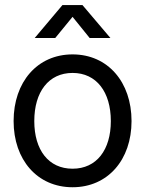

<svg xmlns="http://www.w3.org/2000/svg" viewBox="-20 -748 589 779"><path d="M274.4 11.7C417.5 11.7 513.7 -99.6 513.7 -256.8C513.7 -415 417.5 -527.3 274.4 -527.3C131.3 -527.3 35.2 -415 35.2 -256.8C35.2 -99.6 131.3 11.7 274.4 11.7ZM274.4 -63.5C176.8 -63.5 119.1 -139.6 119.1 -256.8C119.1 -375 177.2 -452.1 274.4 -452.1C371.6 -452.1 429.7 -374.5 429.7 -256.8C429.7 -140.1 372.1 -63.5 274.4 -63.5ZM204.1 -593.8 274.4 -679.7 343.8 -593.8H427.7V-594.2L314.5 -727.5H233.4L121.1 -594.2V-593.8Z"/></svg>

Font: Raveo Display Display
Style: Regular
Weight: 400
Designer: Jakub Foglar, Rasmus Andersson (Inter)
Foundry: Jakubfoglar.com
Version: Version 1.100;Glyphs 3.2.3 (3260)